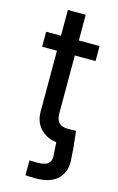

<svg xmlns="http://www.w3.org/2000/svg" viewBox="-131 -719 602 978"><g transform="rotate(15 169.5 -229.5)"><path d="M108.9 204.1V125.5Q116.7 126 130.4 126.2Q144 126.5 151.9 126.5Q192.9 126.5 209 110.8Q225.1 95.2 220.7 61.5L216.3 -8.3H307.6L312.5 61.5Q319.3 127.4 281.2 166.7Q243.2 206.1 162.6 206.1Q145 206.1 131.6 205.6Q118.2 205.1 108.9 204.1ZM99.6 -665H193.8V-147.9Q193.8 -111.8 209 -95.9Q224.1 -80.1 257.8 -80.1Q268.1 -80.1 278.6 -80.6Q289.1 -81.1 299.3 -81.5L307.6 -1.5Q294.4 0.5 278.3 1.7Q262.2 2.9 245.6 2.9Q178.7 2.9 139.2 -33Q99.6 -68.8 99.6 -129.9ZM303.2 -529.3V-450.2H21.5V-529.3Z"/></g></svg>

Font: Inter Cardless Tabular
Style: Regular
Weight: 400
Designer: Rasmus Andersson
Foundry: rsms
Version: Version 4.000;git-4fc901f